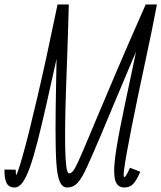

<svg xmlns="http://www.w3.org/2000/svg" viewBox="-73 -820 718 854"><path d="M-7 14Q-35 14 -44.5 -7.5Q-54 -29 -53 -66L-3 -65Q-3 -48 -1 -41Q1 -34 1 -33Q1 -32 -7 -32Q1 -32 27.5 -125.5Q54 -219 94 -391Q134 -563 183 -800H233Q232 -755 230 -693Q228 -631 225.5 -560Q223 -489 220.5 -417Q218 -345 217 -279Q216 -213 217 -161Q218 -109 222 -79Q226 -49 234 -49Q243 -49 251.5 -59Q260 -69 273 -97Q286 -125 308 -177Q330 -229 364.5 -311.5Q399 -394 450.5 -514.5Q502 -635 575 -800H625Q616 -751 602.5 -685.5Q589 -620 573.5 -547.5Q558 -475 542.5 -401.5Q527 -328 514 -262Q501 -196 491.5 -144Q482 -92 478.5 -62Q475 -32 480 -32Q482 -32 487.5 -39Q493 -46 505 -74L551 -56Q535 -19 520 -2.5Q505 14 480 14Q451 14 441 -13.5Q431 -41 437 -100Q443 -159 462 -254.5Q481 -350 510 -485Q539 -620 575 -800H625Q564 -665 517 -555Q470 -445 435 -360.5Q400 -276 375 -217Q337 -128 314 -77.5Q291 -27 272 -6.5Q253 14 225 14Q205 14 193.5 -10.5Q182 -35 178 -91Q174 -147 174 -241Q174 -335 177 -473Q180 -611 183 -800H233Q202 -664 177 -551Q152 -438 131.5 -347.5Q111 -257 93.5 -189Q76 -121 60 -76Q44 -31 27.5 -8.5Q11 14 -7 14Z"/></svg>

Font: Victor Mono Thin
Style: Italic
Weight: 100
Italic angle: -12°
Monospace: yes
Designer: Rune Bjørnerås
Version: Version 1.561;gftools[0.9.30]